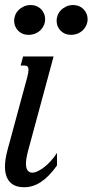

<svg xmlns="http://www.w3.org/2000/svg" viewBox="-25 -747 374 777"><path d="M85 -433.6Q87.9 -443.8 89.1 -451.4Q90.3 -459 90.3 -464.4Q90.3 -474.6 85.7 -478.3Q81.1 -481.9 72.3 -481.9H58.6L68.4 -518.6H191.9L94.2 -157.2Q92.3 -150.4 89.8 -141.4Q87.4 -132.3 85.2 -122.8Q83 -113.3 81.5 -103.3Q80.1 -93.3 80.1 -84.5Q80.1 -65.4 87.2 -56.9Q94.2 -48.3 105.5 -48.3Q115.7 -48.3 128.9 -54.7Q142.1 -61 155.5 -71.8Q168.9 -82.5 182.1 -97.2Q195.3 -111.8 205.6 -128.4V-77.1Q172.9 -31.7 140.6 -10.5Q108.4 10.7 73.2 10.7Q33.7 10.7 14.4 -11Q-4.9 -32.7 -4.9 -72.8Q-4.9 -102.1 5.4 -140.1ZM89.4 -606Q77.6 -606 67.4 -610.1Q57.1 -614.3 49.3 -621.8Q41.5 -629.4 36.9 -640.1Q32.2 -650.9 32.2 -663.6Q32.2 -672.9 36.1 -684.1Q40 -695.3 48.6 -704.6Q57.1 -713.9 70.1 -720.2Q83 -726.6 100.6 -726.6Q112.3 -726.6 122.8 -722.2Q133.3 -717.8 140.9 -710.2Q148.4 -702.6 153.1 -691.9Q157.7 -681.2 157.7 -668.5Q157.7 -658.7 153.8 -647.9Q149.9 -637.2 141.4 -627.7Q132.8 -618.2 119.9 -612.1Q106.9 -606 89.4 -606ZM261.2 -606Q249.5 -606 239.3 -610.1Q229 -614.3 221.2 -621.8Q213.4 -629.4 208.7 -640.1Q204.1 -650.9 204.1 -663.6Q204.1 -672.9 208 -684.1Q211.9 -695.3 220.5 -704.6Q229 -713.9 241.9 -720.2Q254.9 -726.6 272.5 -726.6Q284.2 -726.6 294.7 -722.2Q305.2 -717.8 312.7 -710.2Q320.3 -702.6 325 -691.9Q329.6 -681.2 329.6 -668.5Q329.6 -658.7 325.7 -647.9Q321.8 -637.2 313.2 -627.7Q304.7 -618.2 291.7 -612.1Q278.8 -606 261.2 -606Z"/></svg>

Font: Arian Grqi
Style: Italic
Weight: 400
Italic angle: -15°
Designer: Ruben Hakobyan (Tarumian)
Foundry: Ruben Hakobyan (Tarumian)
Version: Version 1.002